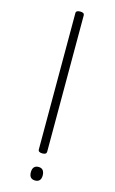

<svg xmlns="http://www.w3.org/2000/svg" viewBox="-201 -1490 944 1574"><g transform="rotate(15 271.0 -703.0)"><path d="M272 -216Q236 -216 236 -240V-1397Q236 -1409 245 -1414.5Q254 -1420 272 -1420Q307 -1420 307 -1397V-240Q307 -228 298.5 -222Q290 -216 272 -216ZM272 14Q247 14 234 0Q221 -14 221 -43Q221 -72 234 -86.5Q247 -101 272 -101Q296 -101 308.5 -86.5Q321 -72 322 -43Q322 -14 309 0Q296 14 272 14Z"/></g></svg>

Font: Playwrite BE WAL Light
Style: Regular
Weight: 300
Version: Version 1.002